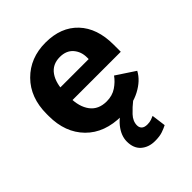

<svg xmlns="http://www.w3.org/2000/svg" viewBox="-214 -646 989 989"><g transform="rotate(-45 280.5 -151.0)"><path d="M35.6 -250Q35.6 -130.4 106.9 -57.7Q178.2 14.9 303.2 14.9Q382.1 14.9 440.3 -15.7Q498.5 -46.4 522.9 -93L421.1 -160.2Q402.3 -133.5 372.1 -113Q341.8 -92.5 300.5 -92.5Q241 -92.5 210.4 -133.1Q179.9 -173.6 179.9 -242.4V-273.4Q179.9 -344 208.3 -384.6Q236.6 -425.3 291 -425.3Q337.9 -425.3 363.4 -395.9Q388.9 -366.5 388.7 -323.7V-312.5H134.5V-222.2H532.2V-274.2Q532.2 -394 468 -462Q403.8 -530 291.3 -530Q179.4 -530 107.5 -457.5Q35.6 -385 35.6 -265.6ZM362.5 -32.2Q292.2 2.7 259.6 43.6Q227.1 84.5 227.1 127Q227.1 176.3 256.7 202.1Q286.4 228 332.5 228Q366.2 228 388.2 220.3Q410.2 212.6 424.8 204.8L414.6 127.2Q406.7 130.9 394.2 135.4Q381.6 139.9 365 139.9Q343.5 139.9 333.3 130.5Q323 121.1 323 105Q323 74.7 347.9 48.1Q372.8 21.5 402.6 -2Z"/></g></svg>

Font: Roboto Flex
Style: Regular
Weight: 400
Designer: Berlow after Robertson
Foundry: Google
Version: Version 3.200;gftools[0.9.32]